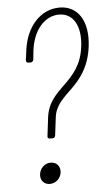

<svg xmlns="http://www.w3.org/2000/svg" viewBox="-52 -743 427 773"><g transform="rotate(-5 162.0 -357.0)"><path d="M134 -187H145C151 -187 155 -191 156 -197L165 -270C177 -370 301 -376 322 -544C334 -644 293 -709 218 -709C141 -709 82 -644 70 -547L65 -509C65 -503 68 -499 74 -499H84C89 -499 94 -503 95 -509L99 -547C109 -627 155 -681 214 -681C271 -681 302 -628 292 -546C274 -396 149 -395 134 -271L125 -197C124 -191 128 -187 134 -187ZM118 -5C142 -5 162 -23 165 -47C168 -72 153 -90 128 -90C105 -90 85 -72 82 -47C79 -23 95 -5 118 -5Z"/></g></svg>

Font: Barlow Condensed Thin
Style: Italic
Weight: 250
Width: 3
Italic angle: -7°
Designer: Jeremy Tribby
Foundry: Tribby Type
Version: Version 1.422;hotconv 1.0.109;makeotfexe 2.5.65596